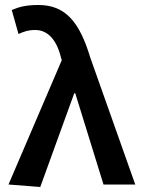

<svg xmlns="http://www.w3.org/2000/svg" viewBox="-20 -738 566 768"><path d="M141 10 277 -365H281L394 0H521L341 -508C298 -651 241 -718 134 -718C82 -718 56 -710 27 -698L54 -602C74 -611 92 -618 121 -618C169 -618 204 -582 222 -515L227 -497L14 0Z"/></svg>

Font: Source Sans Pro Semibold
Style: Regular
Weight: 600
Designer: Paul D. Hunt
Foundry: Adobe Systems Incorporated
Version: Version 3.006;hotconv 1.0.111;makeotfexe 2.5.65597